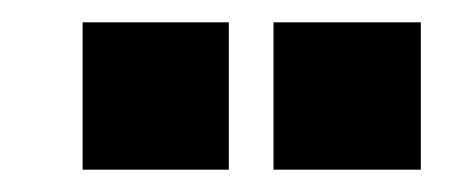

<svg xmlns="http://www.w3.org/2000/svg" viewBox="-20 -938 425 172"><path d="M357 -918V-786H225V-918ZM185 -918V-786H54V-918Z"/></svg>

Font: Orbitron
Style: Bold
Weight: 700
Designer: Matt McInerney
Foundry: Matt McInerney
Version: Version 001.001